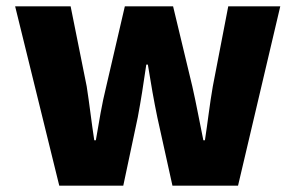

<svg xmlns="http://www.w3.org/2000/svg" viewBox="-20 -589 937 609"><path d="M168 0H371L417 -217C427 -270 435 -322 444 -384H449C459 -322 468 -270 479 -217L527 0H735L869 -569H704L655 -315C645 -258 639 -202 630 -144H625C613 -202 603 -258 590 -315L529 -569H376L317 -315C303 -259 294 -202 284 -144H279C270 -202 264 -258 255 -315L204 -569H28Z"/></svg>

Font: Noto Sans TC Black
Style: Regular
Weight: 900
Designer: Ryoko NISHIZUKA 西塚涼子 (kana, bopomofo & ideographs); Paul D. Hunt (Latin, Greek & Cyrillic); Sandoll Communications 산돌커뮤니
Foundry: Adobe
Version: Version 2.004;hotconv 1.0.118;makeotfexe 2.5.65603